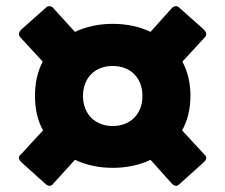

<svg xmlns="http://www.w3.org/2000/svg" viewBox="-20 -697 726 620"><path d="M639 -601 559 -672C556 -676 552 -677 548 -677C544 -677 539 -675 535 -671L466 -594C431 -611 389 -620 344 -620C299 -620 258 -611 222 -594L152 -671C149 -675 144 -677 139 -677C136 -677 132 -676 128 -672L48 -601C44 -596 41 -592 41 -587C41 -583 43 -579 47 -575L118 -498C101 -466 93 -429 93 -388C93 -346 101 -308 119 -276L47 -198C43 -195 41 -191 41 -187C41 -183 44 -178 48 -174L128 -102C132 -99 136 -97 140 -97C144 -97 149 -99 152 -104L222 -181C258 -164 299 -155 344 -155C389 -155 431 -164 466 -181L535 -104C539 -100 544 -97 549 -97C552 -97 556 -99 559 -102L639 -174C643 -178 646 -183 646 -187C646 -191 644 -195 640 -198L568 -276C586 -308 595 -346 595 -388C595 -429 586 -466 569 -498L640 -575C644 -579 646 -583 646 -587C646 -592 643 -596 639 -601ZM248 -387C248 -446 287 -484 344 -484C401 -484 440 -446 440 -387C440 -329 401 -290 344 -290C287 -290 248 -329 248 -387Z"/></svg>

Font: LINE Seed JP_OTF ExtraBold
Style: Regular
Weight: 800
Designer: LY Corporation & Fontrix & Fontworks
Version: Version 1.013